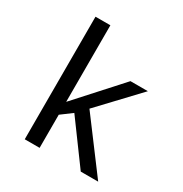

<svg xmlns="http://www.w3.org/2000/svg" viewBox="-168 -854 937 983"><g transform="rotate(30 300.0 -362.5)"><path d="M446.3 0 267.6 -243.7 203.1 -195.8V0H115.2V-724.6H203.1V-272L435.1 -528.3H538.1L323.7 -301.3L549.3 0Z"/></g></svg>

Font: Cousine
Style: Regular
Weight: 400
Monospace: yes
Designer: Steve Matteson
Foundry: Ascender Corporation
Version: Version 1.20